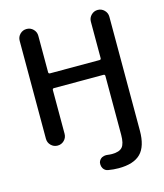

<svg xmlns="http://www.w3.org/2000/svg" viewBox="-137 -856 998 1165"><g transform="rotate(-15 362.5 -273.5)"><path d="M645.5 -695.3V19.5Q645.5 118.2 601.6 162.6Q557.6 207 462.9 207Q430.7 207 397.5 201.2Q377.9 198.2 367.2 180.7Q360.4 168.9 360.4 155.3Q360.4 149.4 361.3 143.6Q366.2 126 382.8 116.2Q395.5 110.4 408.2 110.4Q414.1 110.4 418.9 111.3Q432.6 113.3 445.3 113.3Q492.2 113.3 510.7 91.8Q529.3 70.3 529.3 14.6V-354.5Q529.3 -364.3 519.5 -364.3H209Q199.2 -364.3 199.2 -354.5V-80.1Q199.2 -55.7 182.1 -38.6Q165 -21.5 140.6 -21.5Q116.2 -21.5 99.1 -38.6Q82 -55.7 82 -80.1V-695.3Q82 -719.7 99.1 -736.8Q116.2 -753.9 140.6 -753.9Q165 -753.9 182.1 -736.8Q199.2 -719.7 199.2 -695.3V-466.8Q199.2 -457 209 -457H519.5Q529.3 -457 529.3 -466.8V-695.3Q529.3 -719.7 546.4 -736.8Q563.5 -753.9 587.4 -753.9Q611.3 -753.9 628.4 -736.8Q645.5 -719.7 645.5 -695.3Z"/></g></svg>

Font: Gen Jyuu GothicX Medium
Style: Regular
Weight: 500
Designer: Ryoko NISHIZUKA (kana &amp; ideographs); Paul D. Hunt (Latin, Greek &amp; Cyrillic); Wenlong ZHANG (bopomofo); Sandoll C
Version: Version 1.058.20140828